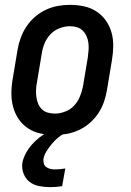

<svg xmlns="http://www.w3.org/2000/svg" viewBox="-20 -548 540 791"><path d="M205 8Q175 8 147 2Q119 -4 96 -19Q73 -34 57.5 -56.5Q42 -79 34.5 -106Q27 -133 27 -162.5Q27 -192 32 -221L52 -341Q56 -366 65 -391Q74 -416 88.5 -438Q103 -460 123.5 -478Q144 -496 168.5 -507.5Q193 -519 218 -523.5Q243 -528 268 -528Q298 -528 326 -522Q354 -516 377 -501Q400 -486 416 -463.5Q432 -441 439.5 -414Q447 -387 446.5 -357.5Q446 -328 441 -299L421 -179Q417 -154 408.5 -129Q400 -104 385.5 -82Q371 -60 350.5 -42Q330 -24 305.5 -12.5Q281 -1 255.5 3.5Q230 8 205 8ZM206 -80Q227 -80 249 -88.5Q271 -97 286 -113.5Q301 -130 309.5 -151Q318 -172 322 -193L342 -313Q344 -328 345 -343Q346 -358 344 -372.5Q342 -387 336 -400Q330 -413 320 -422.5Q310 -432 296.5 -436Q283 -440 268 -440Q247 -440 225 -431.5Q203 -423 187.5 -406.5Q172 -390 163.5 -369Q155 -348 152 -327L132 -207Q129 -192 128.5 -177Q128 -162 130 -147.5Q132 -133 137.5 -120Q143 -107 153 -97.5Q163 -88 177 -84Q191 -80 206 -80ZM186 223Q163 223 140.5 218.5Q118 214 101.5 201Q85 188 77 167Q69 146 72 123Q76 103 86.5 83.5Q97 64 111.5 47.5Q126 31 143.5 17.5Q161 4 181 -6L185 -8H250L249 0Q232 8 218.5 19.5Q205 31 193.5 45Q182 59 172 74.5Q162 90 159 107Q158 116 160.5 125.5Q163 135 171 140.5Q179 146 188 148Q197 150 207 150Q218 150 228 149Q238 148 249 146L236 219Q224 221 211 222Q198 223 186 223Z"/></svg>

Font: Iosevka SS18 Semibold
Style: Italic
Weight: 600
Italic angle: -9°
Monospace: yes
Designer: Belleve Invis
Foundry: Belleve Invis
Version: Version 25.1.1; ttfautohint (v1.8.4)